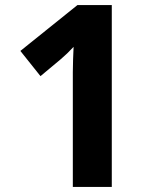

<svg xmlns="http://www.w3.org/2000/svg" viewBox="-20 -734 621 754"><path d="M266 0V-410Q266 -427 266 -451Q266 -475 267 -501Q268 -527 269 -550Q255 -535 243.5 -524Q232 -513 218 -501L139 -435L60 -534L284 -714H419V0Z"/></svg>

Font: Noto Sans Symbols
Style: Bold
Weight: 700
Version: Version 2.002